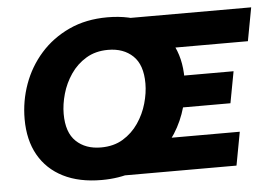

<svg xmlns="http://www.w3.org/2000/svg" viewBox="-52 -802 1242 884"><g transform="rotate(-5 569.0 -360.0)"><path d="M383.6 12Q279.8 12 206.1 -25.2Q132.4 -62.4 93.2 -131.7Q54 -201 54 -298Q54 -381.6 82 -459.2Q110 -536.8 164.4 -598.3Q218.8 -659.7 296.9 -695.9Q374.9 -732 474 -732Q577.8 -732 651.5 -693.7Q725.2 -655.5 764.4 -585.8Q803.6 -516.2 803.6 -422Q803.6 -353.7 785.7 -289.7Q767.7 -225.7 732.9 -171Q698 -116.3 646.8 -75Q595.6 -33.7 529.5 -10.8Q463.3 12 383.6 12ZM393.2 -137.6Q452.5 -137.6 495.3 -163.7Q538.1 -189.7 566.6 -231.5Q595.1 -273.3 608.7 -321.4Q622.4 -369.5 622.4 -413.6Q622.4 -499.7 578.9 -541Q535.5 -582.4 464.4 -582.4Q406.1 -582.4 362.8 -556.3Q319.5 -530.3 291 -488.5Q262.5 -446.7 248.9 -398.6Q235.2 -350.5 235.2 -306.4Q235.2 -220.3 278.7 -179Q322.1 -137.6 393.2 -137.6ZM468.8 0 498.8 -154H1035.8L1007.2 0ZM717.2 -288.4 744.4 -434H1031.6L1004.4 -288.4ZM589.6 -566 534 -720H1138L1109.4 -566Z"/></g></svg>

Font: Kufam
Style: Italic
Weight: 400
Italic angle: -11°
Designer: Artur Schmal
Foundry: Original Type
Version: Version 1.301; ttfautohint (v1.8.3)